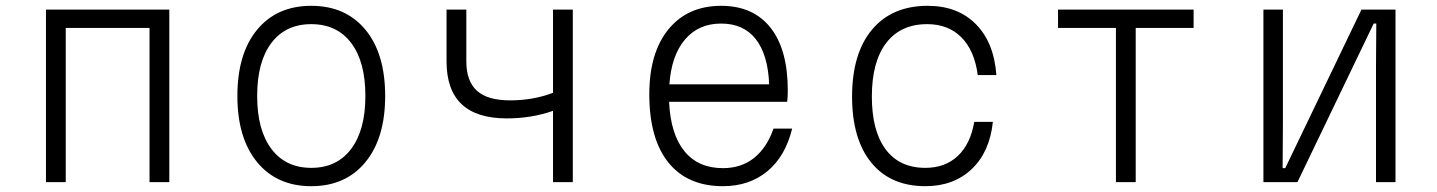

<svg xmlns="http://www.w3.org/2000/svg" viewBox="-20 -626 4940 660"><path d="M138 0V-593H562V0H494V-530H206V0Z M1050 14Q932 14 864 -68.5Q796 -151 796 -296Q796 -442 864 -524Q932 -606 1050 -606Q1168 -606 1236 -524Q1304 -442 1304 -296Q1304 -151 1236 -68.5Q1168 14 1050 14ZM1050 -49Q1138 -49 1187 -114Q1236 -179 1236 -296Q1236 -414 1187 -478.5Q1138 -543 1050 -543Q962 -543 913 -478.5Q864 -414 864 -296Q864 -179 913 -114Q962 -49 1050 -49Z M1881 0V-245Q1807 -219 1722 -219Q1515 -219 1515 -415V-593H1583V-415Q1583 -347 1619.5 -314Q1656 -281 1733 -281Q1813 -281 1881 -307V-593H1949V0Z M2703 -184Q2680 -89 2618 -37.5Q2556 14 2465 14Q2343 14 2277.5 -67.5Q2212 -149 2212 -302Q2212 -445 2278 -525.5Q2344 -606 2459 -606Q2569 -606 2628.5 -531Q2688 -456 2688 -315Q2688 -305 2687.5 -295Q2687 -285 2686 -276H2280Q2285 -165 2332.5 -106.5Q2380 -48 2465 -48Q2528 -48 2572 -83Q2616 -118 2639 -184ZM2459 -545Q2381 -545 2334.5 -490Q2288 -435 2281 -336H2624Q2620 -438 2578 -491.5Q2536 -545 2459 -545Z M3161 14Q3041 14 2975 -67Q2909 -148 2909 -294Q2909 -442 2977.5 -524Q3046 -606 3169 -606Q3272 -606 3334.5 -543Q3397 -480 3405 -368H3341Q3330 -452 3285 -497.5Q3240 -543 3167 -543Q3076 -543 3026.5 -478.5Q2977 -414 2977 -294Q2977 -176 3024.5 -112.5Q3072 -49 3161 -49Q3229 -49 3272.5 -90Q3316 -131 3329 -207H3393Q3382 -103 3320 -44.5Q3258 14 3161 14Z M3816 0V-530H3617V-593H4083V-530H3884V0Z M4323 0V-593H4390V-204L4389 -48H4398L4660 -593H4777V0H4710V-396L4711 -545H4702L4440 0Z"/></svg>

Font: Martian Mono ExtraLight
Style: Regular
Weight: 200
Monospace: yes
Designer: Roman Shamin
Foundry: Evil Martians
Version: Version 1.000; ttfautohint (v1.8.4.7-5d5b)